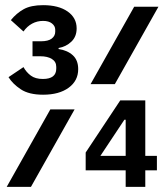

<svg xmlns="http://www.w3.org/2000/svg" viewBox="-20 -724 640 744"><path d="M147 -357Q92 -357 60.5 -378Q29 -399 13 -425L71 -464Q82 -444 99.5 -431Q117 -418 146 -418Q198 -418 198 -458V-465Q198 -485 181 -495.5Q164 -506 136 -506H106V-564H138Q167 -564 180.5 -574.5Q194 -585 194 -601V-609Q194 -623 181.5 -633Q169 -643 147 -643Q124 -643 104.5 -632.5Q85 -622 71 -602L22 -646Q44 -673 72 -688.5Q100 -704 147 -704Q207 -704 242 -679.5Q277 -655 277 -614Q277 -582 256.5 -562.5Q236 -543 207 -538V-534Q241 -529 262 -510Q283 -491 283 -456Q283 -411 246 -384Q209 -357 147 -357ZM500 -698H594L425 -398H331ZM175 -300H269L100 0H6ZM467 -64H312V-133L446 -335H543V-120H588V-64H543V0H467ZM467 -120V-260H462L369 -120Z"/></svg>

Font: IBM Plex Mono SemiBold
Style: Regular
Weight: 600
Monospace: yes
Designer: Mike Abbink, Paul van der Laan, Pieter van Rosmalen
Foundry: Bold Monday
Version: Version 2.3